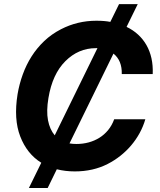

<svg xmlns="http://www.w3.org/2000/svg" viewBox="-20 -840 791 952"><path d="M67.1 -372.9Q75.6 -423.3 92.9 -470.9Q110.1 -518.5 136.5 -560.2Q163 -601.9 199.2 -636.4Q235.4 -670.8 282.3 -695Q364 -737.2 457.7 -737.2Q498.6 -737.2 527 -731.5L570.3 -819.6H663L607.6 -706.7Q639.6 -691.4 664.4 -668.7Q689.3 -646 706.1 -616.5Q723 -587 731 -551Q739 -514.9 737.2 -472.7H583.8Q585.6 -539.8 542.6 -574.2L324.6 -128.9Q332.7 -127.5 341.3 -126.8Q349.8 -126.1 359 -126.1Q390.6 -126.1 419.6 -133.9Q448.5 -141.7 473 -157Q497.5 -172.2 516.3 -195.3Q535.2 -218.4 546.2 -248.6H700.6Q690 -212.4 672.1 -179.7Q654.1 -147 630.1 -118.8Q606.2 -90.6 576.7 -67.3Q547.2 -44 513.8 -27Q441.8 9.9 350.9 9.9Q304 9.9 261.7 -0.7L216.3 92.3H123.2L184.7 -33Q113.6 -77.1 80.3 -163.7Q47.2 -248.9 67.1 -372.9ZM251.4 -169 463.1 -601.2H455.3Q368.6 -601.2 304 -536.6Q239.7 -472.3 220.2 -354.4Q209.2 -289.4 218 -243.6Q226.9 -197.8 251.4 -169Z"/></svg>

Font: Inter P
Style: Bold Italic
Weight: 700
Italic angle: 9.39999°
Designer: Rasmus Andersson
Foundry: rsms
Version: Version 3.018;git-588b23468